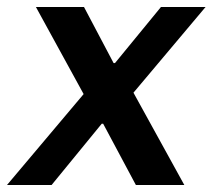

<svg xmlns="http://www.w3.org/2000/svg" viewBox="-46 -531 610 551"><path d="M-26 0 194 -261 57 -511H195L280 -350H284L416 -511H544L337 -265L483 0H344L250 -176H246L102 0Z"/></svg>

Font: Chivo Medium
Style: Italic
Weight: 500
Italic angle: -8.05°
Designer: Hector Gatti
Foundry: Omnibus-Type
Version: Version 2.002